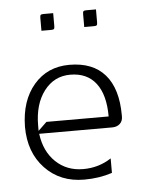

<svg xmlns="http://www.w3.org/2000/svg" viewBox="-43 -541 431 581"><g transform="rotate(-5 172.5 -250.0)"><path d="M230 -455V-494Q230 -501 232 -503Q234 -505 241 -505H270V-466Q270 -459 268 -457Q266 -455 259 -455ZM100 -455V-494Q100 -501 102 -503Q104 -505 111 -505H140V-466Q140 -459 138 -457Q136 -455 129 -455ZM25 -170Q26 -249 67 -297Q108 -345 175 -345Q246 -345 283 -302.5Q320 -260 320 -179V-175Q320 -161 311 -153Q302 -145 288 -145H66Q73 -91 106.5 -59Q140 -27 190 -27Q237 -27 275 -52V-8Q236 5 190 5Q117 5 71 -43.5Q25 -92 25 -170ZM65 -170V-154L91 -179H280Q280 -245 253 -280Q226 -315 175 -315Q126 -315 95.5 -275Q65 -235 65 -170Z"/></g></svg>

Font: Glametrix
Style: Light
Weight: 300
Designer: gluk
Foundry: gluk
Version: Version 0.40